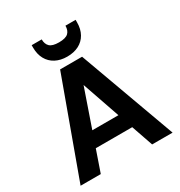

<svg xmlns="http://www.w3.org/2000/svg" viewBox="-210 -1066 1135 1211"><g transform="rotate(-30 357.5 -461.0)"><path d="M23 0 278 -700H438L693 0H544L357 -541L170 0ZM135 -157 172 -266H532L568 -157ZM358 -747Q310 -747 274 -766Q238 -785 218.5 -820.5Q199 -856 199 -904V-922H272Q272 -888 291 -869.5Q310 -851 358 -851Q407 -851 426 -869.5Q445 -888 445 -922H519V-904Q519 -855 499 -819.5Q479 -784 443 -765.5Q407 -747 358 -747Z"/></g></svg>

Font: DM Sans 11pt ExtraBold
Style: Regular
Weight: 800
Version: Version 4.004;gftools[0.9.30]